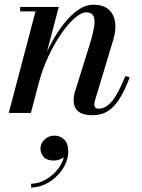

<svg xmlns="http://www.w3.org/2000/svg" viewBox="-20 -490 615 833"><path d="M381 10Q340 10 319.8 -6.5Q299.5 -23 299.5 -56Q299.5 -67 301.5 -78Q303.5 -89 306.5 -96L373 -309.5Q384.5 -348 388.8 -376.5Q393 -405 385.2 -420.8Q377.5 -436.5 354 -436.5Q332.5 -436.5 303.8 -411.2Q275 -386 245.2 -343Q215.5 -300 190 -245.5Q164.5 -191 149 -133H135Q146 -175 164.5 -221.5Q183 -268 207.5 -312Q232 -356 261 -391.8Q290 -427.5 321.2 -448.5Q352.5 -469.5 384.5 -469.5Q428 -469.5 451.2 -449Q474.5 -428.5 479.2 -394.2Q484 -360 472 -319.5L392.5 -55.5Q391 -51 390 -46Q389 -41 389 -37Q389 -29.5 393 -24Q397 -18.5 407 -18.5Q439.5 -18.5 466.8 -52Q494 -85.5 524 -160.5L542.5 -154Q520.5 -95.5 497.2 -59.5Q474 -23.5 446.2 -6.8Q418.5 10 381 10ZM18 0 134 -440.5H67.5V-460H235L114 0ZM115 323.5V307Q141 307 167.2 294.8Q193.5 282.5 215.2 261.5Q237 240.5 249.2 214Q261.5 187.5 259.5 159H275Q275 173.5 265.5 184.2Q256 195 241.8 200.8Q227.5 206.5 212.5 206.5Q184 206.5 169.8 191.2Q155.5 176 155.5 155Q155.5 140 163.5 127.2Q171.5 114.5 185.2 106.5Q199 98.5 215.5 98.5Q241.5 98.5 258.8 115.5Q276 132.5 276 167Q276 197 262.2 225Q248.5 253 225.2 275.2Q202 297.5 173.5 310.5Q145 323.5 115 323.5Z"/></svg>

Font: Bodoni Moda 11pt Medium
Style: Italic
Weight: 500
Italic angle: -13°
Designer: Owen Earl
Foundry: indestructible type
Version: Version 2.004